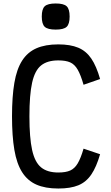

<svg xmlns="http://www.w3.org/2000/svg" viewBox="-20 -1069 640 1103"><path d="M315 14Q240 14 189 -8.5Q138 -31 107 -80Q76 -129 62.5 -208Q49 -287 49 -401Q49 -514 62.5 -593Q76 -672 107 -720.5Q138 -769 189 -791.5Q240 -814 315 -814Q384 -814 429.5 -795Q475 -776 504.5 -732.5Q534 -689 555 -615L460 -582Q444 -638 426.5 -668.5Q409 -699 383.5 -710.5Q358 -722 315 -722Q252 -722 216 -693Q180 -664 164.5 -594Q149 -524 149 -401Q149 -278 164.5 -207.5Q180 -137 216 -107.5Q252 -78 315 -78Q358 -78 383.5 -89.5Q409 -101 426.5 -130.5Q444 -160 460 -215L555 -183Q534 -110 504.5 -66.5Q475 -23 430 -4.5Q385 14 315 14ZM300 -899Q254 -899 237 -915Q220 -931 220 -974Q220 -1017 237 -1033Q254 -1049 300 -1049Q346 -1049 363 -1033Q380 -1017 380 -974Q380 -931 363 -915Q346 -899 300 -899Z"/></svg>

Font: Victor Mono
Style: Bold
Weight: 700
Monospace: yes
Designer: Rune Bjørnerås
Version: Version 1.561;gftools[0.9.30]